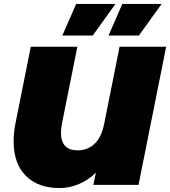

<svg xmlns="http://www.w3.org/2000/svg" viewBox="-20 -937 862 973"><path d="M822 -700 682 0H453L466 -62Q427 -24 379.5 -4Q332 16 281 16Q173 16 111 -46Q49 -108 49 -221Q49 -266 59 -315L136 -700H372L294 -311Q289 -283 289 -264Q289 -175 374 -175Q423 -175 458.5 -207.5Q494 -240 508 -310L586 -700ZM366 -917H565L450 -757H296ZM600 -917H799L684 -757H530Z"/></svg>

Font: Montserrat Alternates Black
Style: Italic
Weight: 900
Italic angle: -11.3°
Designer: Julieta Ulanovsky
Foundry: Julieta Ulanovsky
Version: Version 7.200